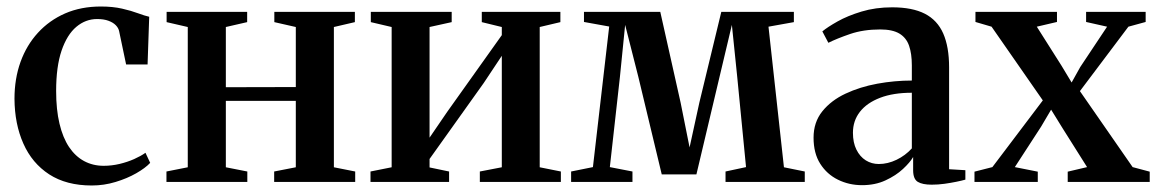

<svg xmlns="http://www.w3.org/2000/svg" viewBox="-20 -559 3556 590"><path d="M262 11Q184 11 131.2 -23.2Q78.5 -57.5 51.8 -117.8Q25 -178 24.5 -255.5Q24.5 -317 43 -368.5Q61.5 -420 96.5 -458.2Q131.5 -496.5 180.2 -517.8Q229 -539 290 -539Q326.5 -539 355 -532.5Q383.5 -526 404.2 -518.2Q425 -510.5 438.5 -507.5L433.5 -361H367.5L346 -463.5Q344 -473 335.8 -481.5Q327.5 -490 313.2 -495.2Q299 -500.5 278.5 -500.5Q243 -500.5 214.5 -476.5Q186 -452.5 169.2 -403.5Q152.5 -354.5 152.5 -279.5Q152.5 -222 162.8 -179Q173 -136 192.2 -107.2Q211.5 -78.5 238.5 -64Q265.5 -49.5 298.5 -49.5Q323 -49.5 347.2 -55.2Q371.5 -61 392.2 -70.2Q413 -79.5 427 -89.5L441.5 -58.5Q426.5 -42.5 398.5 -26.5Q370.5 -10.5 335 0.2Q299.5 11 262 11Z M491.5 0V-32L557 -45V-476L492 -491V-522.5H739.5V-491L674 -476V-291L889 -291.5V-476L823 -491V-522.5H1070.5V-491L1006 -476V-45L1071.5 -32V0H822.5V-32L889 -45V-249H674V-45L740 -32V0Z M1118.5 0V-32L1183.5 -45V-476L1119.5 -491V-522.5H1368V-491L1300 -476V-136L1354 -215L1522 -451V-476L1460.5 -491V-522.5H1702V-491L1638.5 -476V-45L1703.5 -32V0H1454.5V-32L1522 -45V-387.5L1466.5 -304L1300 -70.5V-44.5L1360 -32V0Z M1735 0V-32L1802 -45.5L1852 -477.5L1774.5 -491.5V-522.5H2009L2071.5 -243.5L2099 -106L2129 -243.5L2196.5 -522.5H2419.5V-491L2341.5 -477L2389 -45L2453 -32V0H2209.5V-32L2272.5 -45.5L2245.5 -322L2229 -482.5L2191 -322.5L2120 -23H2013.5L1941.5 -323L1901 -482.5L1885 -323L1854 -45.5L1923.5 -32V0Z M2629 10Q2589 10 2555 -6.8Q2521 -23.5 2500.5 -55.8Q2480 -88 2480 -136Q2480 -183.5 2507 -217Q2534 -250.5 2578.2 -271.2Q2622.5 -292 2675.8 -301.8Q2729 -311.5 2782 -311.5V-358Q2782 -394 2773.5 -418.5Q2765 -443 2743.8 -455.8Q2722.5 -468.5 2685 -468.5Q2633 -468.5 2592.2 -454.5Q2551.5 -440.5 2525.5 -427.5L2507 -462.5Q2522.5 -475.5 2553.5 -493Q2584.5 -510.5 2627.5 -523.5Q2670.5 -536.5 2721.5 -536.5Q2783.5 -536.5 2822 -516.8Q2860.5 -497 2878.5 -456Q2896.5 -415 2896.5 -352V-39L2946.5 -36V-7Q2936 -4 2919 -0.5Q2902 3 2882.2 5.8Q2862.5 8.5 2843 8.5Q2814.5 8.5 2800.2 -0.2Q2786 -9 2786 -36V-76.5Q2776.5 -60 2754.8 -39.8Q2733 -19.5 2701.2 -4.8Q2669.5 10 2629 10ZM2680.5 -55Q2708 -55 2735 -68Q2762 -81 2782 -103V-274Q2725 -274 2684.5 -258.5Q2644 -243 2622.5 -215.5Q2601 -188 2601 -151Q2601 -120.5 2611.8 -99Q2622.5 -77.5 2640.5 -66.2Q2658.5 -55 2680.5 -55Z M3029.5 -45.5 3184.5 -250.5 3027 -477 2977.5 -491.5V-522.5H3228V-491.5L3166 -477L3242 -357L3273 -305.5L3299.5 -353L3382 -477L3317.5 -491.5V-522.5H3500.5V-491.5L3447.5 -477L3298.5 -279L3460.5 -45.5L3513 -31.5V0H3261V-31.5L3320.5 -45.5L3245.5 -164.5L3210 -222L3179 -169.5L3098.5 -45.5L3169 -31.5V0H2974.5V-31.5Z"/></svg>

Font: Merriweather 96pt SemiBold
Style: Regular
Weight: 600
Version: Version 2.100